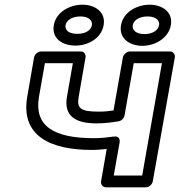

<svg xmlns="http://www.w3.org/2000/svg" viewBox="-20 -772 764 817"><path d="M391 -247C426 -247 455 -251 485 -256C498 -258 508 -270 510 -281L549 -503H669L585 -25H464L489 -166C491 -176 488 -194 465 -191C437 -187 408 -184 380 -184C208 -184 124 -236 146 -361L171 -503H290L265 -361C250 -275 305 -247 391 -247ZM400 -297C322 -297 306 -311 315 -361L344 -528C346 -539 339 -553 324 -553H155C144 -553 128 -543 125 -528L96 -361C67 -195 192 -134 371 -134C393 -134 413 -136 434 -138L410 0C408 11 416 25 431 25H601C612 25 627 15 630 0L724 -528C726 -539 718 -553 703 -553H533C522 -553 506 -543 503 -528L463 -302C443 -299 424 -297 400 -297ZM309 -628C269 -628 256 -646 259 -665C262 -683 283 -702 322 -702C360 -702 374 -683 371 -665C368 -646 348 -628 309 -628ZM301 -578C354 -578 411 -608 421 -665C431 -721 384 -752 331 -752C278 -752 219 -722 209 -665C199 -607 247 -578 301 -578ZM595 -627C556 -627 542 -646 545 -665C548 -683 569 -702 608 -702C646 -702 660 -683 657 -665C654 -646 633 -627 595 -627ZM586 -577C639 -577 697 -609 707 -665C717 -721 670 -752 617 -752C564 -752 505 -722 495 -665C485 -608 532 -577 586 -577Z"/></svg>

Font: Asimov
Style: XWidOuIt
Weight: 500
Designer: Google
Version: Version 2.000980; 2014